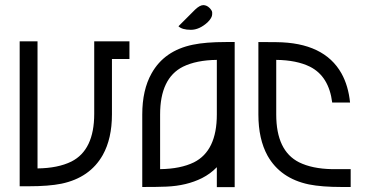

<svg xmlns="http://www.w3.org/2000/svg" viewBox="-20 -747 1457 767"><path d="M94.2 -2.9H58.6V-582H129.9V-74.2Q211.4 -75.2 265.1 -101.6Q356.4 -147.5 356.4 -292.5V-582H497.1V-511.2H427.2V-290Q427.2 -193.4 390.6 -127.9Q339.4 -37.1 225.6 -13.2Q174.8 -2.9 94.2 -2.9Z M917.5 0.5H846.2V-79.1Q820.8 -52.7 787.1 -35.6Q725.6 -4.9 645 -1.5Q610.8 0 548.3 0V-289.6Q548.3 -387.7 585.4 -453.6Q636.2 -544.9 750.5 -568.4Q801.3 -579.1 881.8 -579.1H917.5ZM619.6 -71.3Q701.2 -72.3 754.9 -98.6Q846.2 -144.5 846.2 -289.6V-507.8Q764.6 -506.8 710.9 -480.5Q619.6 -434.6 619.6 -289.6ZM742.7 -627.9Q707.5 -627.9 692.9 -642.1L759.3 -708.5Q778.3 -726.6 792.5 -726.6Q806.2 -726.1 816.7 -715.6Q827.1 -705.1 827.6 -697.8V-689.9Q827.6 -676.3 809.6 -658.2Q776.4 -627.9 742.7 -627.9Z M1380.9 -71.3V0H1345.7Q1265.1 0 1213.9 -10.3Q1100.1 -34.2 1048.8 -125Q1012.2 -191.4 1012.2 -289.6V-579.1L1083.5 -578.6Q1274.9 -577.1 1344.2 -453.6Q1371.6 -404.3 1378.4 -337.4H1307.1Q1293.9 -442.4 1218.3 -480.5Q1165 -506.8 1083.5 -507.8V-289.6Q1083.5 -144.5 1174.8 -98.6Q1227.1 -72.8 1306.2 -71.3Z"/></svg>

Font: Greenwashing Machine
Style: Regular
Weight: 400
Designer: Tup Wanders
Foundry: Free font, DO NOT SELL
Version: Version 1.00;August 10, 2023;FontCreator 11.5.0.2430 64-bit